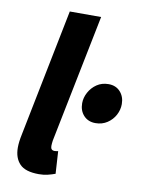

<svg xmlns="http://www.w3.org/2000/svg" viewBox="-82 -756 607 825"><g transform="rotate(10 222.0 -344.0)"><path d="M145.2 11.1Q85.9 11.1 61.3 -14.9Q36.6 -40.8 36.6 -85.7Q36.6 -98.9 38.4 -113.2Q40.2 -127.4 44.2 -146.2L155 -700.4H291.7L179.3 -141.1Q178.3 -132.5 177.8 -127.8Q177.3 -123.1 177.3 -117.5Q177.3 -98.8 194.4 -98.8Q197.4 -98.8 200.7 -99.3Q204 -99.8 210 -100.8L216 -3.1Q201.3 2.4 183.5 6.8Q165.6 11.1 145.2 11.1ZM346.5 -247.2Q314.6 -247.2 295.1 -268.1Q275.7 -289 275.7 -321.6Q275.7 -345.8 288.3 -369.1Q300.9 -392.4 322.7 -407.2Q344.6 -422 373.7 -422Q405.8 -422 425 -400.7Q444.2 -379.3 444.2 -347.2Q444.2 -322.2 432.1 -299.4Q420 -276.6 397.8 -261.9Q375.7 -247.2 346.5 -247.2Z"/></g></svg>

Font: Source Sans 3
Style: Italic
Weight: 200
Italic angle: -11°
Designer: Paul D. Hunt
Foundry: Adobe
Version: Version 3.046;hotconv 1.0.118;makeotfexe 2.5.65603